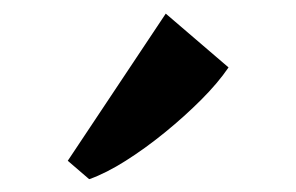

<svg xmlns="http://www.w3.org/2000/svg" viewBox="-20 -856 446 289"><path d="M114 -586.5 82 -614 229.5 -835.5 324 -754.5Q308 -731 282.8 -705.8Q257.5 -680.5 228 -656.5Q198.5 -632.5 169.2 -614Q140 -595.5 115 -586.5Z"/></svg>

Font: Merriweather 96pt ExtraBold
Style: Regular
Weight: 800
Version: Version 2.100